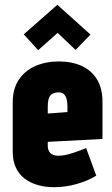

<svg xmlns="http://www.w3.org/2000/svg" viewBox="-20 -767 466 800"><path d="M357 -623 219 -747 79 -624 139 -558 220 -630 295 -559ZM179 -158V-176L407 -188V-343Q407 -399 384 -436.5Q361 -474 320 -492.5Q279 -511 225 -511Q171 -511 127.5 -492Q84 -473 58.5 -435Q33 -397 33 -340V-135Q33 -97 46 -69Q59 -41 82.5 -23Q106 -5 137.5 4Q169 13 205 13Q252 13 298.5 0Q345 -13 381 -35L339 -150Q313 -139 280 -128.5Q247 -118 223 -118Q212 -118 203.5 -121Q195 -124 190 -129Q185 -134 182 -141.5Q179 -149 179 -158ZM261 -323V-300L179 -294V-324Q179 -342 182.5 -354.5Q186 -367 195 -374Q204 -381 222 -382Q238 -383 246.5 -374.5Q255 -366 258 -352.5Q261 -339 261 -323Z"/></svg>

Font: Advent Pro ExtraBold
Style: Regular
Weight: 800
Designer: VivaRado, Andreas Kalpakidis
Foundry: VivaRado, Andreas Kalpakidis
Version: Version 3.000